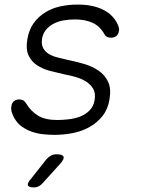

<svg xmlns="http://www.w3.org/2000/svg" viewBox="-20 -580 640 840"><path d="M218 10Q192 10 166.5 7Q141 4 118.5 -4Q96 -12 76.5 -25.5Q57 -39 44 -61Q37 -72 32 -87.5Q27 -103 30 -116Q32 -131 41.5 -138Q51 -145 64 -145Q73 -145 80.5 -141.5Q88 -138 94 -128Q115 -93 146.5 -74Q178 -55 230 -55Q253 -55 280 -58Q307 -61 330.5 -70Q354 -79 371.5 -96.5Q389 -114 394 -142Q399 -173 387.5 -192Q376 -211 356 -223.5Q336 -236 311.5 -243Q287 -250 265 -254Q233 -261 200 -269.5Q167 -278 142 -294.5Q117 -311 104.5 -338.5Q92 -366 100 -410Q107 -451 127.5 -479Q148 -507 177.5 -525.5Q207 -544 243.5 -552Q280 -560 319 -560Q386 -560 431 -537.5Q476 -515 495 -473Q499 -464 500.5 -456.5Q502 -449 500 -443Q498 -430 489 -422.5Q480 -415 466 -415Q458 -415 450 -418Q442 -421 437 -430Q417 -466 384.5 -480.5Q352 -495 307 -495Q281 -495 256.5 -490.5Q232 -486 213 -475.5Q194 -465 181 -449.5Q168 -434 164 -411Q160 -385 169.5 -368.5Q179 -352 196 -342.5Q213 -333 234.5 -328Q256 -323 276 -318Q311 -311 347 -300.5Q383 -290 411 -271Q439 -252 453 -222Q467 -192 459 -145Q452 -102 428.5 -72.5Q405 -43 372 -24.5Q339 -6 299.5 2Q260 10 218 10ZM115 203 183 117Q193 106 203.5 100.5Q214 95 227 95Q254 95 258 105.5Q262 116 242 138L166 222Q158 231 148.5 235.5Q139 240 128 240Q105 240 102 230.5Q99 221 115 203Z"/></svg>

Font: Maple Mono ExtraLight
Style: Italic
Weight: 275
Italic angle: -10°
Monospace: yes
Designer: subframe7536
Version: Version 7.000